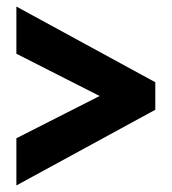

<svg xmlns="http://www.w3.org/2000/svg" viewBox="-20 -615 525 586"><path d="M30 -193 284 -322 30 -451V-595L454 -364V-280L30 -49Z"/></svg>

Font: Noto Sans Gurmukhi ExtraCondensed Black
Style: Regular
Weight: 900
Width: 2
Designer: Jelle Bosma - Monotype Design Team
Foundry: Monotype Imaging Inc.
Version: Version 2.004; ttfautohint (v1.8.4.7-5d5b)